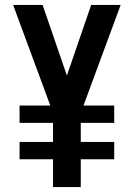

<svg xmlns="http://www.w3.org/2000/svg" viewBox="-20 -755 540 775"><path d="M194 0V-112H59V-182H194V-259H59V-329H183L33 -735H152L250 -450L348 -735H467L317 -329H441V-259H306V-182H441V-112H306V0Z"/></svg>

Font: Iosevka Term
Style: Bold
Weight: 700
Monospace: yes
Designer: Belleve Invis
Foundry: Belleve Invis
Version: Version 30.0.1